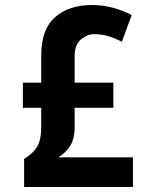

<svg xmlns="http://www.w3.org/2000/svg" viewBox="-20 -744 603 764"><path d="M76 -112Q110 -132 127 -159Q144 -186 144 -239V-315H71V-415H144V-523Q144 -627 199 -675.5Q254 -724 346 -724Q388 -724 428 -713.5Q468 -703 504 -684L465 -578Q435 -593 410 -600.5Q385 -608 354 -608Q328 -608 302.5 -587.5Q277 -567 277 -520V-415H431V-315H277V-240Q277 -192 259.5 -164Q242 -136 212 -118H509V0H76Z"/></svg>

Font: Noto Sans Mono SemiCondensed
Style: Bold
Weight: 700
Width: 4
Designer: Monotype Design Team
Foundry: Monotype Imaging Inc.
Version: Version 2.014